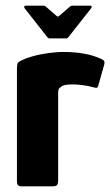

<svg xmlns="http://www.w3.org/2000/svg" viewBox="-20 -660 390 680"><path d="M204 -476Q285 -476 337 -452Q348 -447 349.5 -442.5Q351 -438 349 -431L329 -360Q327 -351 323.5 -349.5Q320 -348 310 -351Q293 -356 272 -358.5Q251 -361 242 -361Q226 -361 217.5 -360Q209 -359 205 -357.5Q201 -356 198 -354Q194 -351 190 -347.5Q186 -344 186 -330V-24Q186 -8 181.5 -4Q177 0 166 0H54Q49 0 44.5 -3.5Q40 -7 40 -20V-417Q40 -433 43.5 -437.5Q47 -442 58 -447Q88 -461 130 -468.5Q172 -476 204 -476ZM156 -524Q151 -524 148 -528L67 -631Q65 -634 66 -637Q67 -640 71 -640H134Q139 -640 143 -636L180 -604Q185 -599 190 -604L227 -636Q231 -640 236 -640H299Q304 -640 304.5 -637Q305 -634 303 -631L222 -528Q219 -524 214 -524Z"/></svg>

Font: Glory ExtraBold
Style: Regular
Weight: 800
Designer: Robert Leuschke
Foundry: Robert Leuschke
Version: Version 1.011